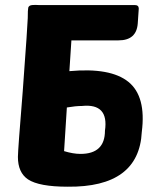

<svg xmlns="http://www.w3.org/2000/svg" viewBox="-20 -730 619 761"><path d="M245 -304 234 -131Q270 -120 299 -120Q396 -120 396 -212Q412 -321 305 -310Q280 -310 245 -304ZM263 -570Q256 -458 255 -448Q418 -463 489 -405.5Q560 -348 542 -207Q531 13 248 10Q135 10 91 -19Q51 -46 51 -108Q51 -134 70 -367Q90 -640 90 -658Q90 -692 92 -700Q95 -709 108 -710Q121 -711 133 -710H514Q530 -710 530 -696L526 -637Q521 -570 450 -570Z"/></svg>

Font: PoetsenOne
Style: Regular
Weight: 400
Designer: Rodrigo Fuenzalida, Pablo Impallari
Foundry: Pablo Impallari, Rodrigo Fuenzalida
Version: Version 1.000